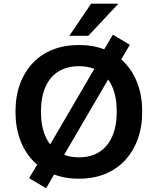

<svg xmlns="http://www.w3.org/2000/svg" viewBox="-20 -959 855 1041"><path d="M408 10Q330 10 266.5 -15.5Q203 -41 158 -88.5Q113 -136 88.5 -203Q64 -270 64 -353Q64 -437 88.5 -503.5Q113 -570 158 -617.5Q203 -665 266.5 -690Q330 -715 408 -715Q486 -715 549 -690Q612 -665 657 -618Q702 -571 726.5 -504Q751 -437 751 -354Q751 -271 726.5 -204Q702 -137 657 -89Q612 -41 549 -15.5Q486 10 408 10ZM408 -106Q473 -106 518.5 -135Q564 -164 588.5 -219.5Q613 -275 613 -353Q613 -433 589 -488Q565 -543 519 -571.5Q473 -600 408 -600Q343 -600 297 -571.5Q251 -543 226.5 -488Q202 -433 202 -353Q202 -275 226.5 -219.5Q251 -164 297 -135Q343 -106 408 -106ZM230 62 138 7 205 -106 248 -169 501 -602 525 -658 592 -771 684 -716 617 -603 574 -541 321 -108 296 -52ZM356 -765 474 -939H622L459 -765Z"/></svg>

Font: Nunito Sans 9pt
Style: Bold
Weight: 700
Version: Version 3.101;gftools[0.9.27]